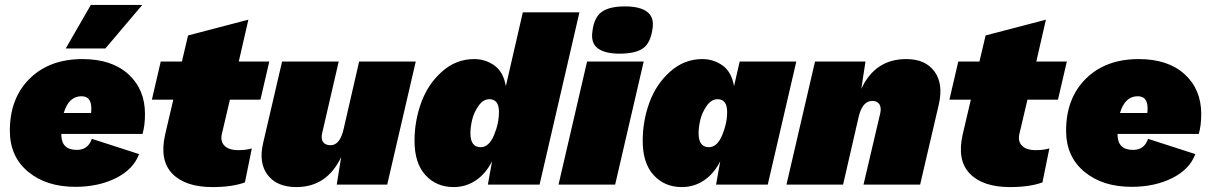

<svg xmlns="http://www.w3.org/2000/svg" viewBox="-20 -750 4919 780"><path d="M558 -730 408 -553H247L349 -730ZM559 -206H229V-204Q229 -141 292 -141Q338 -141 353 -186L545 -124Q522 -62 451 -26.5Q380 9 286 9Q168 9 94 -52.5Q20 -114 20 -219Q20 -351 100.5 -430.5Q181 -510 315 -510Q434 -510 501.5 -448.5Q569 -387 569 -287Q569 -240 559 -206ZM311 -359Q259 -359 239 -291H350Q351 -298 351 -310Q351 -359 311 -359Z M914 -345 883 -213Q873 -179 890.5 -159.5Q908 -140 948 -140Q979 -140 1003 -147L975 -9Q923 10 843 10Q733 10 680 -44.5Q627 -99 651 -204L684 -345H597L633 -500H719L744 -606L989 -670L950 -500H1074L1038 -345Z M1439 -500H1669L1553 0H1348L1366 -112Q1308 10 1184 10Q1105 10 1067.5 -39Q1030 -88 1049 -169L1126 -500H1356L1289 -210Q1283 -186 1292.5 -173Q1302 -160 1323 -160Q1361 -160 1376 -226Z M1823 10Q1753 10 1708.5 -38.5Q1664 -87 1664 -178Q1664 -259 1691.5 -334Q1719 -409 1776 -459.5Q1833 -510 1906 -510Q1952 -510 1988.5 -484Q2025 -458 2035 -400L2104 -700H2334L2172 0H1962L1979 -95Q1954 -45 1913.5 -17.5Q1873 10 1823 10ZM1933 -152Q1966 -152 1986.5 -200Q2007 -248 2007 -295Q2007 -347 1968 -347Q1943 -347 1924 -320Q1905 -293 1898 -263Q1891 -233 1891 -209Q1891 -152 1933 -152Z M2497 -532Q2437 -532 2408 -554Q2379 -576 2387 -625Q2394 -680 2425 -702Q2456 -724 2519 -724Q2580 -724 2609 -702Q2638 -680 2631 -634Q2623 -575 2592 -553.5Q2561 -532 2497 -532ZM2595 -500 2479 0H2249L2365 -500Z M2750 10Q2680 10 2635.5 -38.5Q2591 -87 2591 -178Q2591 -259 2618.5 -334Q2646 -409 2703 -459.5Q2760 -510 2833 -510Q2879 -510 2915.5 -484Q2952 -458 2962 -400L2985 -500H3215L3099 0H2889L2906 -95Q2881 -45 2840.5 -17.5Q2800 10 2750 10ZM2860 -152Q2893 -152 2913.5 -200Q2934 -248 2934 -295Q2934 -347 2895 -347Q2870 -347 2851 -320Q2832 -293 2825 -263Q2818 -233 2818 -209Q2818 -152 2860 -152Z M3662 -510Q3739 -510 3776 -460Q3813 -410 3794 -326L3718 0H3488L3556 -290Q3561 -313 3552.5 -326.5Q3544 -340 3524 -340Q3483 -340 3468 -274L3405 0H3175L3291 -500H3496L3479 -389Q3535 -510 3662 -510Z M4154 -345 4123 -213Q4113 -179 4130.5 -159.5Q4148 -140 4188 -140Q4219 -140 4243 -147L4215 -9Q4163 10 4083 10Q3973 10 3920 -44.5Q3867 -99 3891 -204L3924 -345H3837L3873 -500H3959L3984 -606L4229 -670L4190 -500H4314L4278 -345Z M4850 -206H4520V-204Q4520 -141 4583 -141Q4629 -141 4644 -186L4836 -124Q4813 -62 4742 -26.5Q4671 9 4577 9Q4459 9 4385 -52.5Q4311 -114 4311 -219Q4311 -351 4391.5 -430.5Q4472 -510 4606 -510Q4725 -510 4792.5 -448.5Q4860 -387 4860 -287Q4860 -240 4850 -206ZM4602 -359Q4550 -359 4530 -291H4641Q4642 -298 4642 -310Q4642 -359 4602 -359Z"/></svg>

Font: Elaine Sans Black
Style: Italic
Weight: 900
Italic angle: -13°
Designer: Wei Huang
Foundry: Wei Huang
Version: Version 2.001;December 24, 2019;FontCreator 12.0.0.2547 64-b